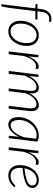

<svg xmlns="http://www.w3.org/2000/svg" viewBox="1149 -1905 882 3220"><g transform="rotate(90 1590.0 -295.0)"><path d="M166 -447 113 -10.5 92 104.5Q86 125 67.5 125H50.5L120 -446.5L57.5 -450.5Q51.5 -451.5 48.5 -454.5Q45.5 -457.5 46 -463.5L48 -482H124L132 -545Q137.5 -587.5 152 -619.8Q166.5 -652 188.2 -673.5Q210 -695 237.5 -705.8Q265 -716.5 296.5 -716.5Q310.5 -716.5 324.2 -713.8Q338 -711 349.5 -706L344.5 -682Q343.5 -678 340 -677.2Q336.5 -676.5 330.8 -677.2Q325 -678 317 -679.2Q309 -680.5 298.5 -680.5Q275.5 -680.5 255.5 -673Q235.5 -665.5 219.5 -649.2Q203.5 -633 192.5 -607Q181.5 -581 177 -543.5L169 -482H309.5L304.5 -447Z M509.5 -31Q553 -31 588.8 -53.8Q624.5 -76.5 650 -114.2Q675.5 -152 689.2 -200.8Q703 -249.5 703 -301Q703 -381 667.5 -424Q632 -467 569 -467Q525.5 -467 489.8 -444.5Q454 -422 428.8 -384.8Q403.5 -347.5 389.5 -299Q375.5 -250.5 375.5 -198Q375.5 -118.5 410.8 -74.8Q446 -31 509.5 -31ZM505.5 6.5Q465.5 6.5 432.8 -7.5Q400 -21.5 376.8 -48Q353.5 -74.5 340.8 -112.2Q328 -150 328 -198Q328 -258.5 346 -314Q364 -369.5 396.8 -412Q429.5 -454.5 474.5 -479.8Q519.5 -505 573.5 -505Q613.5 -505 646.2 -491Q679 -477 702.2 -450.5Q725.5 -424 738.2 -386.2Q751 -348.5 751 -301.5Q751 -241 732.8 -185.5Q714.5 -130 682 -87.2Q649.5 -44.5 604.5 -19Q559.5 6.5 505.5 6.5Z M927 -333.5Q947.5 -382.5 971.8 -418.5Q996 -454.5 1023.2 -475.5Q1050.5 -496.5 1080 -501.5Q1109.5 -506.5 1140 -494.5L1131.5 -450Q1097.5 -463 1067 -456.2Q1036.5 -449.5 1009.8 -424.2Q983 -399 960.2 -356Q937.5 -313 919.5 -254L889 0H842.5L902.5 -499H924Q941.5 -499 941.5 -481Z M1171 0 1231 -499H1252.5Q1270 -499 1270 -481L1256 -342Q1295 -419.5 1346 -462.2Q1397 -505 1453.5 -505Q1482.5 -505 1501.5 -494.5Q1520.5 -484 1531 -463.8Q1541.5 -443.5 1544.5 -414Q1547.5 -384.5 1544.5 -346.5Q1564 -386.5 1587.2 -416.2Q1610.5 -446 1636.2 -465.8Q1662 -485.5 1689 -495.2Q1716 -505 1742.5 -505Q1775 -505 1796.2 -492.5Q1817.5 -480 1829 -456Q1840.5 -432 1842.8 -397.2Q1845 -362.5 1839.5 -318L1802 0H1755.5L1793 -318Q1797.5 -353.5 1796.8 -381Q1796 -408.5 1788.8 -427.2Q1781.5 -446 1766.8 -455.5Q1752 -465 1727.5 -465Q1703 -465 1677.8 -453.8Q1652.5 -442.5 1628.2 -420Q1604 -397.5 1582.2 -363.5Q1560.5 -329.5 1543 -283.5L1509.5 0H1463L1500.5 -318Q1505 -353.5 1505 -381Q1505 -408.5 1498.5 -427.2Q1492 -446 1477.8 -455.5Q1463.5 -465 1439 -465Q1382 -465 1333.8 -413Q1285.5 -361 1249 -266L1217.5 0Z M2306.5 -458.5Q2291.5 -464 2275.5 -466.2Q2259.5 -468.5 2243 -468.5Q2193 -468.5 2147.5 -444Q2102 -419.5 2067.5 -378.5Q2033 -337.5 2012.5 -284.5Q1992 -231.5 1992 -174.5Q1992 -107.5 2014.8 -70.2Q2037.5 -33 2085.5 -33Q2114 -33 2141.5 -49Q2169 -65 2194.2 -94Q2219.5 -123 2241.5 -163.8Q2263.5 -204.5 2281 -254ZM2274 -173Q2255 -133 2232.2 -99.8Q2209.5 -66.5 2183.5 -43Q2157.5 -19.5 2129 -6.5Q2100.5 6.5 2070 6.5Q2039 6.5 2015.2 -5.8Q1991.5 -18 1975.8 -40.5Q1960 -63 1952 -95Q1944 -127 1944 -167Q1944 -210.5 1955.2 -252.2Q1966.5 -294 1986.5 -331.5Q2006.5 -369 2034.5 -400.5Q2062.5 -432 2096.5 -455Q2130.5 -478 2169 -491Q2207.5 -504 2248.5 -504Q2278 -504 2304.2 -498.8Q2330.5 -493.5 2355.5 -480.5L2297 0H2274Q2264 0 2260.5 -5.5Q2257 -11 2257 -18Z M2534 -333.5Q2554.5 -382.5 2578.8 -418.5Q2603 -454.5 2630.2 -475.5Q2657.5 -496.5 2687 -501.5Q2716.5 -506.5 2747 -494.5L2738.5 -450Q2704.5 -463 2674 -456.2Q2643.5 -449.5 2616.8 -424.2Q2590 -399 2567.2 -356Q2544.5 -313 2526.5 -254L2496 0H2449.5L2509.5 -499H2531Q2548.5 -499 2548.5 -481Z M2998 -469.5Q2958 -469.5 2925.8 -452.8Q2893.5 -436 2868.8 -407.5Q2844 -379 2827.2 -341.8Q2810.5 -304.5 2802.5 -264Q2866 -271 2912 -280.2Q2958 -289.5 2990 -299.8Q3022 -310 3042 -322Q3062 -334 3072.8 -346.8Q3083.5 -359.5 3087.2 -373Q3091 -386.5 3091 -401Q3091 -411.5 3086.2 -423.8Q3081.5 -436 3070.5 -446Q3059.5 -456 3041.8 -462.8Q3024 -469.5 2998 -469.5ZM3120.5 -92.5Q3096 -66.5 3072.8 -47.8Q3049.5 -29 3025.8 -17Q3002 -5 2976.5 0.8Q2951 6.5 2922 6.5Q2880.5 6.5 2848.2 -7.2Q2816 -21 2794 -46.2Q2772 -71.5 2760.5 -107.8Q2749 -144 2749 -189Q2749 -226.5 2756.5 -264.5Q2764 -302.5 2778.8 -337.5Q2793.5 -372.5 2815.2 -403Q2837 -433.5 2865 -456Q2893 -478.5 2927 -491.5Q2961 -504.5 3000.5 -504.5Q3037 -504.5 3062.2 -494.2Q3087.5 -484 3103.2 -468.8Q3119 -453.5 3126 -435.8Q3133 -418 3133 -402.5Q3133 -382 3127.5 -363.5Q3122 -345 3108 -328.5Q3094 -312 3070 -297.5Q3046 -283 3008.8 -270.8Q2971.5 -258.5 2919.5 -248.5Q2867.5 -238.5 2797.5 -231Q2796.5 -221 2795.8 -210.5Q2795 -200 2795 -190Q2795 -115.5 2828.8 -73.5Q2862.5 -31.5 2930.5 -31.5Q2957 -31.5 2978.2 -37.2Q2999.5 -43 3016.2 -52Q3033 -61 3045.8 -71Q3058.5 -81 3068.5 -90Q3078.5 -99 3085.8 -104.8Q3093 -110.5 3099 -110.5Q3105 -110.5 3109.5 -105.5Z"/></g></svg>

Font: Lato 2
Style: Italic
Weight: 300
Italic angle: -7°
Designer: Lukasz Dziedzic with Adam Twardoch and Botio Nikoltchev
Foundry: tyPoland Lukasz Dziedzic
Version: Version 2.015; 2015-08-06; http://www.latofonts.com/